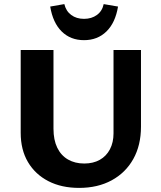

<svg xmlns="http://www.w3.org/2000/svg" viewBox="-20 -902 785 937"><path d="M366 15Q280 15 216 -18Q152 -51 116.5 -111Q81 -171 81 -254V-658H241V-274Q241 -219 259.5 -181Q278 -143 312 -123.5Q346 -104 391 -104Q435 -104 467 -122Q499 -140 516.5 -173.5Q534 -207 534 -251V-658H668V-284Q668 -193 630.5 -126Q593 -59 525 -22Q457 15 366 15ZM390 -706Q324 -706 281 -748.5Q238 -791 225 -870L294 -882Q302 -848 327.5 -829Q353 -810 390 -810Q427 -810 453 -829Q479 -848 486 -882L556 -870Q543 -791 499.5 -748.5Q456 -706 390 -706Z"/></svg>

Font: Ysabeau ExtraBold
Style: Regular
Weight: 800
Designer: Christian Thalmann (Catharsis Fonts)
Version: Version 2.002